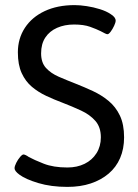

<svg xmlns="http://www.w3.org/2000/svg" viewBox="-20 -726 540 752"><path d="M244 6Q180 6 130 -9Q80 -24 56 -42Q37 -56 37 -67Q37 -75 43.5 -88Q50 -101 58.5 -111Q67 -121 72 -121Q75 -121 80.5 -118.5Q86 -116 93 -111Q113 -100 151 -85Q189 -70 244 -70Q282 -70 311.5 -84.5Q341 -99 358 -126Q375 -153 375 -188Q375 -228 353.5 -252.5Q332 -277 297.5 -293Q263 -309 224 -324Q192 -336 161 -350.5Q130 -365 105 -386Q80 -407 65 -439.5Q50 -472 50 -521Q50 -575 77.5 -617Q105 -659 155 -682.5Q205 -706 272 -706Q293 -706 319.5 -702Q346 -698 371.5 -690Q397 -682 413 -671Q433 -659 433 -645Q433 -638 427 -625Q421 -612 413.5 -602Q406 -592 401 -592Q397 -592 390.5 -595.5Q384 -599 374 -604Q358 -612 333 -621Q308 -630 270 -630Q233 -630 203.5 -617Q174 -604 157.5 -579Q141 -554 141 -517Q141 -481 160 -460Q179 -439 210 -425.5Q241 -412 277 -398Q310 -385 343.5 -369.5Q377 -354 405 -331Q433 -308 449.5 -273.5Q466 -239 466 -188Q466 -143 450.5 -107Q435 -71 405.5 -46Q376 -21 335.5 -7.5Q295 6 244 6Z"/></svg>

Font: Asap
Style: Regular
Weight: 400
Designer: Pablo Cosgaya
Foundry: Omnibus-Type
Version: Version 3.001